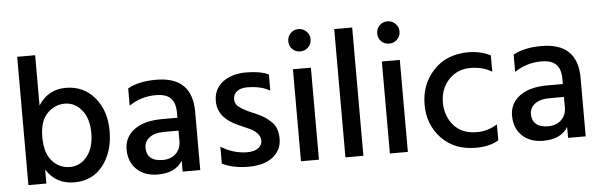

<svg xmlns="http://www.w3.org/2000/svg" viewBox="-48 -884 3300 1054"><g transform="rotate(-5 1602.5 -357.0)"><path d="M308.5 -428Q253 -428 211.5 -386Q170 -344 170 -255.5Q170 -167 210 -123Q250 -79 307 -79Q364 -79 402 -126.5Q440 -174 440 -254.5Q440 -335 402 -381.5Q364 -428 308.5 -428ZM170 0H71V-707H170V-430Q224 -514 321.5 -514Q419 -514 480 -442Q541 -370 541 -257Q541 -144 483 -68.5Q425 7 324 7Q223 7 170 -77Z M784 4Q712 4 668.5 -37.5Q625 -79 625 -147.5Q625 -216 680 -256.5Q735 -297 834 -297H918V-326Q918 -378 893 -404.5Q868 -431 810 -431Q729 -431 663 -386V-481Q722 -515 819 -515Q1018 -515 1018 -322V0H921V-60Q882 4 784 4ZM918 -169V-226H842Q786 -226 757.5 -204Q729 -182 729 -147.5Q729 -113 751 -93Q773 -73 818 -73Q863 -73 890.5 -99.5Q918 -126 918 -169Z M1139 -25V-118Q1209 -75 1284 -75Q1323 -75 1344.5 -91Q1366 -107 1366 -131Q1366 -155 1349 -172.5Q1332 -190 1314.5 -198.5Q1297 -207 1255 -225Q1136 -274 1136 -369Q1136 -436 1186 -474Q1236 -512 1314.5 -512Q1393 -512 1439 -490V-401Q1390 -430 1313 -430Q1278 -430 1257.5 -414Q1237 -398 1237 -372Q1237 -341 1263 -325Q1271 -320 1275.5 -316.5Q1280 -313 1290.5 -308Q1301 -303 1306 -300Q1321 -293 1360.5 -276Q1400 -259 1433.5 -226.5Q1467 -194 1467 -133Q1467 -72 1419 -33.5Q1371 5 1285 5Q1199 5 1139 -25Z M1622 -724Q1648 -724 1666 -706Q1684 -688 1684 -662.5Q1684 -637 1666 -619Q1648 -601 1622 -601Q1596 -601 1578.5 -618.5Q1561 -636 1561 -662Q1561 -688 1578.5 -706Q1596 -724 1622 -724ZM1672 0H1573V-507H1672Z M1917 0H1818V-707H1917Z M2112 -724Q2138 -724 2156 -706Q2174 -688 2174 -662.5Q2174 -637 2156 -619Q2138 -601 2112 -601Q2086 -601 2068.5 -618.5Q2051 -636 2051 -662Q2051 -688 2068.5 -706Q2086 -724 2112 -724ZM2162 0H2063V-507H2162Z M2537 10Q2418 10 2347 -65Q2276 -140 2276 -250.5Q2276 -361 2347.5 -438.5Q2419 -516 2541 -516Q2607 -516 2662 -488V-398Q2613 -429 2542.5 -429Q2472 -429 2424.5 -379Q2377 -329 2377 -251Q2379 -174 2424 -124.5Q2469 -75 2550 -75Q2610 -75 2662 -108V-20Q2613 10 2537 10Z M2908 4Q2836 4 2792.5 -37.5Q2749 -79 2749 -147.5Q2749 -216 2804 -256.5Q2859 -297 2958 -297H3042V-326Q3042 -378 3017 -404.5Q2992 -431 2934 -431Q2853 -431 2787 -386V-481Q2846 -515 2943 -515Q3142 -515 3142 -322V0H3045V-60Q3006 4 2908 4ZM3042 -169V-226H2966Q2910 -226 2881.5 -204Q2853 -182 2853 -147.5Q2853 -113 2875 -93Q2897 -73 2942 -73Q2987 -73 3014.5 -99.5Q3042 -126 3042 -169Z"/></g></svg>

Font: Hind Kochi Medium
Style: Regular
Weight: 500
Designer: Dhruvi Tolia
Foundry: Indian Type Foundry
Version: Version 0.702;PS 1.0;hotconv 1.0.81;makeotf.lib2.5.63406